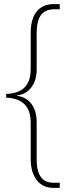

<svg xmlns="http://www.w3.org/2000/svg" viewBox="-20 -780 368 932"><path d="M240 132Q187 132 158 94Q129 56 129 -8V-184Q129 -229 113.5 -255Q98 -281 71 -293Q44 -305 10 -306V-324Q44 -325 71 -336.5Q98 -348 113.5 -374.5Q129 -401 129 -445V-621Q129 -688 158 -724Q187 -760 240 -760H270V-735H245Q199 -735 178.5 -706.5Q158 -678 158 -620V-443Q158 -391 132.5 -356.5Q107 -322 63 -317V-315Q108 -309 133 -275Q158 -241 158 -187V-6Q158 49 177.5 78Q197 107 240 107H270V132Z"/></svg>

Font: Noto Serif Gujarati Thin
Style: Regular
Weight: 250
Version: Version 2.102